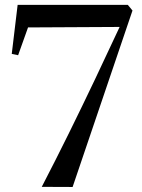

<svg xmlns="http://www.w3.org/2000/svg" viewBox="-20 -763 578 784"><path d="M276.5 0.5 150.5 0Q207.5 -110 261.8 -220Q316 -330 367.8 -438.8Q419.5 -547.5 468.5 -653L94.5 -651L54 -537.5L28 -543L52 -743H502L521 -720Z"/></svg>

Font: Merriweather 144pt
Style: Regular
Weight: 400
Version: Version 2.100